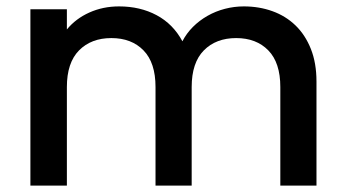

<svg xmlns="http://www.w3.org/2000/svg" viewBox="-20 -580 1079 600"><path d="M856 -308Q856 -384 818.5 -422.5Q781 -461 718 -461Q655 -461 617 -422.5Q579 -384 579 -308V0H466V-308Q466 -384 428.5 -422.5Q391 -461 328 -461Q265 -461 227 -422.5Q189 -384 189 -308V0H75V-551H189V-488Q217 -522 259.5 -541Q302 -560 352 -560Q418 -560 469.5 -532.5Q521 -505 550 -451Q563 -476 583 -496Q603 -516 628.5 -530.5Q654 -545 683 -552.5Q712 -560 742 -560Q790 -560 831.5 -545Q873 -530 903.5 -500.5Q934 -471 951.5 -427Q969 -383 969 -325V0H856Z"/></svg>

Font: SVN-Poppins Medium
Style: Regular
Weight: 500
Designer: Ninad Kale (Devanagari), Jonny Pinhorn (Latin)
Foundry: Indian Type Foundry
Version: Version 3.002 2017; ttfautohint (v1.8.3)